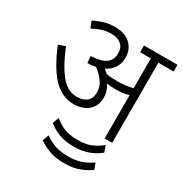

<svg xmlns="http://www.w3.org/2000/svg" viewBox="-201 -783 1134 1192"><g transform="rotate(30 366.0 -186.5)"><path d="M438 -219Q438 -173 418 -144Q398 -115 365.5 -101.5Q333 -88 295 -88Q214 -88 150.5 -150.5Q87 -213 26 -359L75 -376Q121 -261 172 -199Q223 -137 289 -137Q330 -137 357.5 -157Q385 -177 385 -224Q385 -264 361.5 -297Q338 -330 301 -358Q273 -352 242 -352L238 -400Q312 -403 345 -427.5Q378 -452 378 -498Q378 -541 351.5 -562.5Q325 -584 283 -584Q246 -584 215.5 -574.5Q185 -565 151 -547L133 -594Q165 -610 200.5 -621Q236 -632 281 -632Q352 -632 391.5 -595Q431 -558 431 -498Q431 -458 411.5 -426.5Q392 -395 354 -376Q367 -365 379 -353Q400 -349 421 -348Q442 -347 462 -347Q490 -347 515.5 -350Q541 -353 569 -360V-574H492V-622H732V-574H623V0H569V-310Q544 -303 520 -300.5Q496 -298 471 -298Q442 -298 411 -303Q423 -285 430.5 -264Q438 -243 438 -219ZM427 140Q363 140 316.5 121Q270 102 242 77L258 32Q291 60 329 76Q367 92 427 92Q485 92 523 76Q561 60 595 32L611 77Q584 102 536.5 121Q489 140 427 140ZM427 259Q363 259 317.5 241.5Q272 224 242 202L258 157Q296 184 334.5 197Q373 210 427 210Q480 210 518.5 197Q557 184 595 157L611 202Q581 224 535.5 241.5Q490 259 427 259Z"/></g></svg>

Font: RS Noto Sans Light
Style: Regular
Weight: 300
Designer: Monotype Design Team
Foundry: Monotype Imaging Inc.
Version: Version 3.10